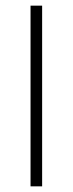

<svg xmlns="http://www.w3.org/2000/svg" viewBox="-20 -659 257 679"><path d="M129 0H88V-639H129Z"/></svg>

Font: Anek Bangla Medium ExtraLight
Style: Regular
Weight: 250
Version: Version 1.003